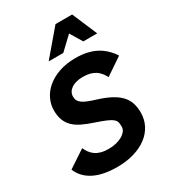

<svg xmlns="http://www.w3.org/2000/svg" viewBox="-223 -1044 1046 1172"><g transform="rotate(-30 300.0 -458.0)"><path d="M122.1 -192.9Q130.9 -174.3 141.8 -158.9Q152.8 -143.6 168.9 -132.1Q185.1 -120.6 207.5 -114.3Q230 -107.9 262.2 -107.9Q289.1 -107.9 313.5 -113.8Q337.9 -119.6 356.4 -130.1Q375 -140.6 386 -154.8Q397 -168.9 397 -186Q397 -204.1 394.3 -216.6Q391.6 -229 378.9 -240.2Q366.2 -251.5 340.1 -262.9Q314 -274.4 267.1 -290Q222.7 -304.7 189.2 -320.6Q155.8 -336.4 133.3 -357.9Q110.8 -379.4 99.4 -408.7Q87.9 -438 87.9 -479Q87.9 -518.6 105.7 -556.6Q123.5 -594.7 158.2 -624.3Q192.9 -653.8 243.9 -671.9Q294.9 -689.9 361.8 -689.9Q445.3 -689.9 503.2 -659.9Q561 -629.9 600.1 -569.8L479 -487.8Q469.2 -506.8 457 -521.7Q444.8 -536.6 428.5 -546.9Q412.1 -557.1 390.9 -562.5Q369.6 -567.9 341.8 -567.9Q317.9 -567.9 297.6 -562.7Q277.3 -557.6 262.5 -547.9Q247.6 -538.1 239.3 -524.2Q231 -510.3 231 -492.2Q231 -475.6 237.8 -463.6Q244.6 -451.7 259 -441.9Q273.4 -432.1 295.9 -423.3Q318.4 -414.6 350.1 -404.8Q401.9 -388.7 438.2 -369.4Q474.6 -350.1 497.6 -325.9Q520.5 -301.8 530.8 -271.5Q541 -241.2 541 -203.1Q541 -154.8 520.3 -114.7Q499.5 -74.7 461.7 -46.1Q423.8 -17.6 370.4 -1.7Q316.9 14.2 252 14.2Q152.3 14.2 89.1 -17.8Q25.9 -49.8 0 -111.8ZM454.1 -753.9 402.8 -838.9 313 -753.9H210L359.9 -930.2H477.1L552.2 -753.9Z"/></g></svg>

Font: Lorenzo Sans
Style: Bold Italic
Weight: 700
Italic angle: -12°
Foundry: Intel Corporation
Version: Version 1.00; ttfautohint (v1.5)